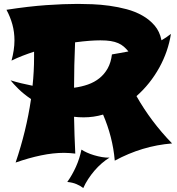

<svg xmlns="http://www.w3.org/2000/svg" viewBox="-20 -768 908 985"><path d="M862.8 -32.2Q785.2 -25.9 712.2 -3.9Q639.2 18.1 568.8 56.2Q563.5 -5.9 548.3 -64.7Q533.2 -123.5 508.8 -180.2Q460.4 -166 409.2 -166Q383.8 -166 359.9 -168.9Q360.8 -121.6 362.3 -74.5Q363.8 -27.3 366.2 20Q352.5 18.6 338.4 17.3Q324.2 16.1 309.1 16.1Q252.9 16.1 190.7 29.1Q128.4 42 60.1 65.9Q87.4 -14.6 107.2 -95.7Q127 -176.8 139.2 -259.8Q100.6 -286.1 74 -312.5Q47.4 -338.9 34.2 -356Q60.5 -347.7 89.1 -340.8Q117.7 -334 147 -328.1Q150.9 -364.7 152.8 -400.9Q154.8 -437 154.8 -474.1V-502.9Q125 -493.2 95.7 -481.9Q66.4 -470.7 39.1 -457Q46.4 -484.4 50.3 -510.3Q54.2 -536.1 54.2 -561Q54.2 -603.5 43.5 -642.6Q32.7 -681.6 13.2 -717.8Q127 -735.4 217.5 -741.7Q308.1 -748 378.9 -748Q412.1 -748 454.3 -746.3Q496.6 -744.6 541.3 -738.5Q585.9 -732.4 629.9 -720.7Q673.8 -709 710.4 -688.2Q747.1 -667.5 773.2 -637Q799.3 -606.4 808.1 -563V-561Q820.8 -568.4 832.8 -576.4Q844.7 -584.5 856.9 -594.2Q850.1 -549.8 835 -505.9Q819.8 -461.9 797.1 -420.9Q774.4 -379.9 744.9 -342.8Q715.3 -305.7 680.2 -274.9Q754.9 -143.1 862.8 -32.2ZM495.1 -561Q469.2 -561 437.5 -558.6Q405.8 -556.2 365.2 -550.8Q362.8 -492.2 361.3 -434.1Q359.9 -376 359.9 -317.9Q397.9 -322.8 431.2 -334.5Q464.4 -346.2 490 -366.7Q515.6 -387.2 532.5 -417.2Q549.3 -447.3 554.2 -488.8Q575.2 -492.7 595.9 -496.1Q616.7 -499.5 638.2 -503.9V-504.9Q627 -518.6 614.7 -529.1Q602.5 -539.6 586.4 -546.6Q570.3 -553.7 548.3 -557.4Q526.4 -561 495.1 -561ZM542 40.5Q522 52.7 502.2 69.8Q482.4 86.9 464.8 107.4Q447.3 127.9 432.4 150.6Q417.5 173.3 407.2 196.8Q393.1 185.5 372.8 176.8Q352.5 168 325.2 165.5Q351.1 128.9 369.6 87.6Q388.2 46.4 397.9 -0.5Q408.7 6.8 425.8 14.6Q442.9 22.5 462.6 28.3Q482.4 34.2 502.9 37.8Q523.4 41.5 542 40.5Z"/></svg>

Font: Shojumaru
Style: Regular
Weight: 400
Version: Version 1.001